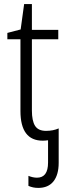

<svg xmlns="http://www.w3.org/2000/svg" viewBox="-20 -678 327 939"><path d="M119 231V182Q141 191 161 191Q215 191 215 117V8Q201 10 189 10Q80 10 80 -135V-486H16V-517L81 -534L98 -658H136V-532H265V-486H136V-138Q136 -87 151.5 -62.5Q167 -38 205 -38Q240 -38 267 -50V118Q267 177 241.5 209Q216 241 167 241Q141 241 119 231Z"/></svg>

Font: Noto Sans UI NarrowLight
Style: Regular
Weight: 300
Width: 4
Designer: Monotype Design Team
Foundry: Monotype Imaging Inc.
Version: Version 1.001